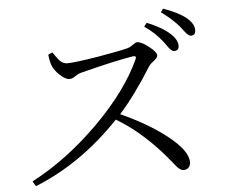

<svg xmlns="http://www.w3.org/2000/svg" viewBox="-55 -863 1110 932"><g transform="rotate(-5 500.0 -396.5)"><path d="M83 5.9 68.4 -18.6Q240.2 -108.4 395.5 -262.7Q550.8 -417 619.1 -567.4Q625 -583 607.4 -581.1Q524.4 -568.4 348.6 -523.4Q334 -519.5 318.8 -508.8Q303.7 -498 291 -498Q271.5 -498 245.1 -522.5Q221.7 -543.9 211.9 -565.4Q201.2 -587.9 198.2 -625L218.8 -633.8Q220.7 -630.9 225.6 -624Q241.2 -600.6 251 -590.8Q267.6 -575.2 286.1 -575.2Q323.2 -575.2 436.5 -593.8Q540 -611.3 585.9 -623Q595.7 -626 611.3 -636.7Q625 -647.5 631.8 -647.5Q653.3 -647.5 689 -619.6Q724.6 -591.8 724.6 -575.2Q724.6 -563.5 704.1 -548.8Q687.5 -536.1 682.6 -528.3Q595.7 -389.6 520.5 -306.6Q650.4 -248 738.3 -179.7Q837.9 -102.5 837.9 -45.9Q837.9 -30.3 829.1 -20Q820.3 -9.8 804.7 -9.8Q792 -9.8 779.3 -21.5Q771.5 -28.3 751 -54.7Q728.5 -82 712.9 -99.6Q608.4 -216.8 497.1 -282.2Q309.6 -85 83 5.9ZM807.6 -588.9Q794.9 -588.9 773.4 -621.1Q766.6 -630.9 762.7 -635.7Q726.6 -683.6 673.8 -719.7L687.5 -737.3Q760.7 -708 798.8 -672.9Q832 -642.6 832 -613.3Q832 -588.9 807.6 -588.9ZM895.5 -656.2Q883.8 -656.2 863.3 -683.6Q854.5 -696.3 848.6 -703.1Q815.4 -742.2 760.7 -782.2L772.5 -798.8Q844.7 -773.4 883.8 -742.2Q918.9 -712.9 918.9 -681.6Q918.9 -656.2 895.5 -656.2Z"/></g></svg>

Font: Bpmf Zihi Only R
Style: R
Weight: 400
Foundry: But Ko
Version: Version 1.320